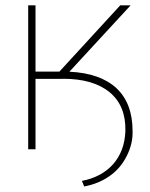

<svg xmlns="http://www.w3.org/2000/svg" viewBox="-20 -548 551 705"><path d="M459.5 -528.3C459.5 -528.3 421.4 -528.3 421.4 -528.3C421.4 -528.3 198.2 -285.2 198.2 -285.2C198.2 -285.2 110.4 -285.2 110.4 -285.2C110.4 -285.2 110.4 -528.3 110.4 -528.3C110.4 -528.3 83.5 -528.3 83.5 -528.3C83.5 -528.3 83.5 0 83.5 0C83.5 0 110.4 0 110.4 0C110.4 0 110.4 -258.3 110.4 -258.3C110.4 -258.3 210.4 -258.3 210.4 -258.3C210.4 -258.3 210.9 -258.8 210.9 -258.8C210.9 -258.8 210.9 -258.8 210.9 -258.8C285.6 -258.8 342.8 -242.2 382.8 -209C422.9 -175.8 441.9 -128.4 440.4 -66.4C440.4 -66.4 440.4 -66.4 440.4 -66.4C438.5 -17.1 423.3 22.9 395.5 54.7C367.2 86.4 329.1 106.9 280.8 116.2C280.8 116.2 289.1 136.7 289.1 136.7C289.1 136.7 289.1 136.7 289.1 136.7C324.7 129.9 356 117.2 382.8 98.1C409.2 79.6 430.2 55.2 445.3 24.9C460.4 -4.9 467.8 -35.6 466.8 -66.4C466.8 -66.4 466.8 -66.4 466.8 -66.4C466.8 -134.3 447.3 -187 407.7 -224.1C368.2 -260.7 310.5 -281.2 234.9 -284.7C234.9 -284.7 459.5 -528.3 459.5 -528.3Z"/></svg>

Font: WOX
Style: Regular
Weight: 500
Designer: Google
Foundry: ""
Version: ""